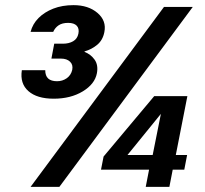

<svg xmlns="http://www.w3.org/2000/svg" viewBox="-20 -727 798 747"><path d="M618 -700H730L211 0H99ZM708 -124 697 -67H652L639 0H547L560 -67H373L383 -118L580 -353H709L664 -124ZM574 -124 606 -284 476 -124ZM99 -603Q107 -634 130 -657Q153 -680 187.5 -693.5Q222 -707 266 -707Q324 -707 359.5 -676.5Q395 -646 386 -602Q380 -571 358.5 -553Q337 -535 309 -527V-525Q333 -516 348 -495Q363 -474 357 -442Q349 -400 302 -371.5Q255 -343 189 -343Q124 -343 90.5 -372.5Q57 -402 65 -454H156Q156 -432 167.5 -421.5Q179 -411 202 -411Q223 -411 239.5 -422.5Q256 -434 261 -455Q265 -475 252.5 -487Q240 -499 217 -499H180L191 -557H225Q248 -557 264.5 -566.5Q281 -576 285 -596Q289 -616 278.5 -627Q268 -638 245 -638Q222 -638 208 -628.5Q194 -619 187 -603Z"/></svg>

Font: Albert Sans SemiBold
Style: Italic
Weight: 600
Italic angle: -11.25°
Designer: Andreas Rasmussen
Foundry: a.Foundry
Version: Version 1.025